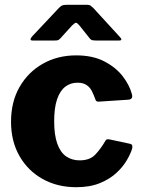

<svg xmlns="http://www.w3.org/2000/svg" viewBox="-20 -771 593 801"><path d="M298 -540Q366 -540 414 -515.5Q462 -491 491 -454Q520 -417 530 -379Q537 -356 514 -355L393 -347Q380 -345 377 -359Q371 -375 363.5 -390.5Q356 -406 341.5 -416Q327 -426 303 -426Q274 -426 252 -409Q230 -392 218 -356.5Q206 -321 206 -265Q206 -208 219 -171.5Q232 -135 256 -118.5Q280 -102 312 -102Q354 -102 376.5 -125Q399 -148 420 -184Q422 -188 426 -189.5Q430 -191 439 -189L523 -171Q536 -168 531 -150Q525 -130 509 -102.5Q493 -75 465.5 -49.5Q438 -24 396.5 -7Q355 10 298 10Q219 10 157.5 -24.5Q96 -59 61 -120.5Q26 -182 26 -263Q26 -346 61.5 -408Q97 -470 158.5 -505Q220 -540 298 -540ZM355 -610 312 -664Q302 -676 297 -676Q292 -676 280 -664L231 -610Q225 -604 220.5 -603Q216 -602 207 -602H116Q108 -602 107.5 -606.5Q107 -611 114 -619L224 -736Q231 -744 238 -747.5Q245 -751 258 -751H343Q353 -751 358.5 -747Q364 -743 369 -738L478 -619Q495 -602 477 -602H380Q372 -602 366 -603Q360 -604 355 -610Z"/></svg>

Font: Libre Franklin ExtraBold
Style: Regular
Weight: 800
Designer: Pablo Impallari, Rodrigo Fuenzalida, Nhung Nguyen
Foundry: Impallari Type
Version: Version 3.000